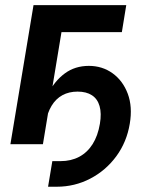

<svg xmlns="http://www.w3.org/2000/svg" viewBox="-20 -561 598 747"><path d="M167 165.5 183.6 65.9H215.8Q256.3 65.9 288.1 49.1Q319.8 32.2 340.3 -0.2Q360.8 -32.7 368.7 -79.6Q375.5 -120.1 367.4 -148.2Q359.4 -176.3 337.6 -190.4Q315.9 -204.6 281.7 -204.6Q248.5 -204.6 222.9 -190.7Q197.3 -176.8 180.7 -149.4Q164.1 -122.1 157.2 -82.5H130.9Q141.6 -145.5 167 -195.8Q192.4 -246.1 232.2 -275.4Q272 -304.7 325.7 -304.7Q377.9 -304.7 418 -275.9Q458 -247.1 477.1 -196.3Q496.1 -145.5 484.9 -79.6Q473.1 -8.3 432.4 47.1Q391.6 102.5 331.1 134Q270.5 165.5 200.7 165.5ZM471.2 -541 454.1 -436H219.2L147 0H20.5L110.4 -541Z"/></svg>

Font: Inter 17pt SemiBold
Style: Italic
Weight: 600
Italic angle: -9.3988°
Version: Version 4.001;git-66647c0bb